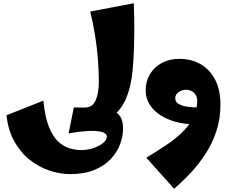

<svg xmlns="http://www.w3.org/2000/svg" viewBox="-20 -761 1406 1181"><path d="M505 0V-100Q548 -100 568 -143Q588 -186 588 -259Q588 -321 582.5 -393.5Q577 -466 565 -542Q553 -618 535 -690L803 -741Q807 -644 806 -553Q805 -462 800.5 -388Q796 -314 787 -266Q777 -209 757.5 -160.5Q738 -112 705.5 -76Q673 -40 624 -20Q575 0 505 0ZM411 310Q350 310 285 288.5Q220 267 163.5 222.5Q107 178 68.5 109.5Q30 41 20 -52L247 -142Q256 -44 279.5 16Q303 76 335.5 107.5Q368 139 405.5 150.5Q443 162 481 162Q519 162 554.5 150Q590 138 613.5 119Q637 100 637 80Q637 58 604.5 50Q572 42 518.5 45Q465 48 402 60L434 -100Q512 -100 569.5 -97.5Q627 -95 664 -83.5Q701 -72 719 -45.5Q737 -19 737 30Q737 77 718.5 126.5Q700 176 661 217.5Q622 259 560 284.5Q498 310 411 310Z M1051 400 880 209Q940 173 996.5 135.5Q1053 98 1097 56.5Q1141 15 1167 -33Q1193 -81 1193 -139Q1193 -163 1183 -178.5Q1173 -194 1157 -201.5Q1141 -209 1124 -209Q1101 -209 1079.5 -195Q1058 -181 1058 -157Q1058 -133 1079.5 -121Q1101 -109 1134 -104.5Q1167 -100 1201 -100L1190 4Q1096 4 1025.5 -23Q955 -50 915.5 -97.5Q876 -145 876 -205Q876 -261 902.5 -305Q929 -349 976 -374Q1023 -399 1082 -399Q1157 -399 1214 -366Q1271 -333 1303.5 -270.5Q1336 -208 1336 -119Q1336 -32 1312 42.5Q1288 117 1247 181Q1206 245 1155.5 299.5Q1105 354 1051 400Z"/></svg>

Font: Marhey Light
Style: Bold
Weight: 700
Version: Version 1.000